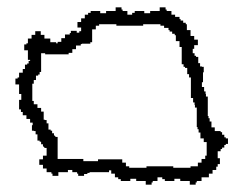

<svg xmlns="http://www.w3.org/2000/svg" viewBox="-20 -492 664 523"><path d="M22 -262H32V-236H38V-220H32V-194H37V-187H42V-178H52V-168H62V-158H69V-151H67V-136H72V-135H77V-126H82V-109H88V-106H92V-99H97V-94H98V-92H100V-90H102V-89H107V-84V-68H97V-58H87V-43H97V-33H107V-23H120V-19H123V-13H139V-23H165V-29H177V-23H190V-19H193V-13H209V-18H218V-21H224V-23H277V-28H283V-19H293V-9H302V-4H309V1H335V-5H351V1H377V11H393V5H396V1H409V-9H413H422V-4H429V1H455V-5H471V1H497V11H513V5H516V1H529V-9H549V-19H559V-29H569V-38H573V-45H579V-61H573V-80H581V-86H585V-90H591V-97H595V-100H601V-115H595V-118H591V-125H585V-132H581V-135H565V-145H556V-161H551V-170H548V-176H546V-229H541V-236H540V-243H536V-255H530V-268H533V-295H535V-310H530V-311H525V-320H520V-337H514V-340H510V-347H505V-359H509V-369H519V-384H509V-394H499V-410H489V-426H486V-430H479V-436H472V-440H469V-446H457V-452H447V-462H434V-466H431V-472H415V-462H389V-456H373V-462H347V-457H340V-452H337H331H327V-462H314V-466H311V-472H295V-462H269V-456H253V-462H227V-457H220V-452H211V-442H201V-432H191V-417H201V-407H196V-403H189V-408H173V-402H170V-398H157V-388H147V-378H137V-374H133V-377H117V-387H101V-397H91V-407H76V-397H66V-387H56V-374H52V-371H46V-355H56V-329H62V-326H58V-319H54V-316H48V-304H42V-294H32V-281H28V-278H22ZM247 -53H207V-59H137V-119H132V-120H130V-122H128V-124H127V-129H122V-136H118V-139H112V-156H107V-165H102V-166H99V-188H92V-198H82V-208H72V-217H68V-264H72V-274H78V-286H84V-289H88V-296H92V-347H103V-344H167V-348H177V-358H187V-368H200V-372H203V-373H226V-377H231V-412H241V-422H250V-426H297V-422H370V-426H417V-422H427V-416H439V-410H442V-406H449V-400H456V-396H459V-380H469V-364H475V-317H480V-310H484V-307H490V-290H495V-281H500V-225H506V-213H510V-206H511V-199H516V-146H518V-140H521V-131H526V-115H535V-105H543V-68H539V-59H529V-49H519V-39H499V-35H452V-39H379V-35H332V-39H323V-49H313V-58H247Z"/></svg>

Font: Camosport
Style: Oln
Weight: 400
Version: Version 001.000